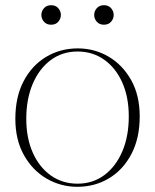

<svg xmlns="http://www.w3.org/2000/svg" viewBox="-20 -708 596 738"><path d="M277 10Q213.5 10 159.2 -21.5Q105 -53 72 -111.8Q39 -170.5 39 -251.5Q39 -335.5 70.8 -396Q102.5 -456.5 157 -489.2Q211.5 -522 279 -522Q343 -522 397 -490.5Q451 -459 484 -400.5Q517 -342 517 -260.5Q517 -177 485.2 -116.2Q453.5 -55.5 399.2 -22.8Q345 10 277 10ZM278 -2Q336.5 -2 380.8 -34.8Q425 -67.5 450 -125.8Q475 -184 475 -260.5Q475 -334.5 450 -390.8Q425 -447 380.5 -478.5Q336 -510 278 -510Q219.5 -510 175.2 -477.2Q131 -444.5 106 -386.2Q81 -328 81 -251.5Q81 -177.5 106 -121.2Q131 -65 175.5 -33.5Q220 -2 278 -2ZM176.5 -613Q159 -613 149 -624.5Q139 -636 139 -650.5Q139 -665 149 -676.5Q159 -688 176.5 -688Q194 -688 204 -676.5Q214 -665 214 -650.5Q214 -636 204 -624.5Q194 -613 176.5 -613ZM379.5 -613Q362 -613 352 -624.5Q342 -636 342 -650.5Q342 -665 352 -676.5Q362 -688 379.5 -688Q397 -688 407 -676.5Q417 -665 417 -650.5Q417 -636 407 -624.5Q397 -613 379.5 -613Z"/></svg>

Font: Newsreader Display ExtraLight
Style: Regular
Weight: 275
Designer: Hugues Gentile
Foundry: Production Type
Version: Version 1.001